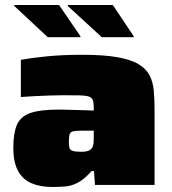

<svg xmlns="http://www.w3.org/2000/svg" viewBox="-20 -736 686 764"><path d="M187 8Q140 8 105 -7Q70 -22 51.5 -56.5Q33 -91 33 -148Q33 -205 47 -238.5Q61 -272 100 -286Q139 -300 215 -300Q223 -300 239 -299.5Q255 -299 275 -298.5Q295 -298 315.5 -297.5Q336 -297 353 -296V-311Q353 -329 349 -338.5Q345 -348 333 -352Q321 -356 297 -356.5Q273 -357 232 -357Q208 -357 179 -356Q150 -355 120 -353.5Q90 -352 63 -350V-498Q107 -506 168.5 -512Q230 -518 307 -518Q392 -518 446.5 -508.5Q501 -499 531.5 -480.5Q562 -462 575.5 -435.5Q589 -409 592 -374.5Q595 -340 595 -299V0H358L354 -55H344Q316 -23 290.5 -9.5Q265 4 240 6Q215 8 187 8ZM304 -132Q318 -132 327 -134.5Q336 -137 341 -141.5Q346 -146 349 -153Q352 -160 352.5 -169Q353 -178 353 -189V-216H306Q282 -216 271 -213.5Q260 -211 257 -201.5Q254 -192 254 -170Q254 -155 256.5 -147Q259 -139 269.5 -135.5Q280 -132 304 -132ZM512 -588H385L250 -712V-716H429L512 -592ZM300 -588H170L37 -712V-716H215L300 -592Z"/></svg>

Font: Saira Expanded Black
Style: Regular
Weight: 900
Width: 7
Designer: Hector Gatti with collaboration of the Omnibus-Type team
Foundry: Omnibus-Type
Version: Version 1.101